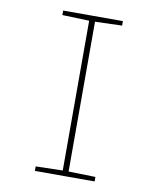

<svg xmlns="http://www.w3.org/2000/svg" viewBox="-81 -778 692 842"><g transform="rotate(10 265.0 -357.0)"><path d="M132 0V-20L252 -23V-690L132 -694V-714H398V-694L278 -690V-23L398 -20V0Z"/></g></svg>

Font: Noto Sans Mono Condensed Thin
Style: Regular
Weight: 100
Width: 3
Designer: Monotype Design Team
Foundry: Monotype Imaging Inc.
Version: Version 2.014; ttfautohint (v1.8.4.7-5d5b)